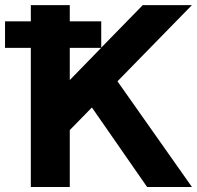

<svg xmlns="http://www.w3.org/2000/svg" viewBox="-20 -743 783 763"><path d="M257.3 -226.1 345.2 -315.9 564.5 0H742.7L446.8 -419.9L742.7 -722.7H547.4L382.3 -553.7V-658.2H257.3V-722.7H102.5V-658.2H0V-552.7H102.5V0H257.3ZM257.3 -424.8V-552.7H381.8Z"/></svg>

Font: Giphurs ExtraBold
Style: Regular
Weight: 800
Version: Version 1.000